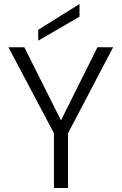

<svg xmlns="http://www.w3.org/2000/svg" viewBox="-20 -934 604 954"><path d="M22 -699H101L283 -336L464 -699H542L318 -272V0H248V-272ZM375 -914V-851L170 -732V-786Z"/></svg>

Font: Poppins Light
Style: Regular
Weight: 300
Designer: Ninad Kale (Devanagari), Jonny Pinhorn (Latin)
Version: Version 5.002